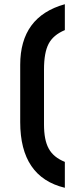

<svg xmlns="http://www.w3.org/2000/svg" viewBox="-20 -759 366 912"><path d="M288 133Q76 82 76 -179V-451Q76 -680 288 -739V-616Q233 -593 211 -551Q189 -509 189 -429V-168Q189 -131 194.5 -102.5Q200 -74 211.5 -53Q223 -32 242 -16.5Q261 -1 288 10Z"/></svg>

Font: Involve SemiBold
Style: Regular
Weight: 600
Designer: Stefan Peev
Foundry: Context Ltd.
Version: Version 1.001